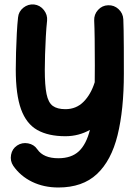

<svg xmlns="http://www.w3.org/2000/svg" viewBox="-20 -559 615 856"><path d="M131.8 -539.1Q158.2 -536.1 175.3 -514.6Q192.4 -493.2 189.9 -466.8Q186.5 -435.5 184.3 -395.5Q182.1 -355.5 180.9 -316.2Q179.7 -276.9 179.7 -248.5Q179.7 -178.2 187.5 -139.9Q195.3 -101.6 215.3 -86.9Q235.4 -72.3 271.5 -72.3Q319.8 -72.3 352.5 -105.2Q385.3 -138.2 402.3 -192.4Q402.8 -226.1 402.8 -266.6Q402.8 -333.5 402.1 -385.5Q401.4 -437.5 399.9 -467.8Q398.9 -494.6 417 -514.6Q435.1 -534.7 461.9 -535.6Q488.8 -536.6 508.5 -518.3Q528.3 -500 529.8 -473.1Q530.8 -452.6 531.2 -423.1Q531.7 -393.6 532 -347.4Q532.2 -301.3 532.2 -231.4Q532.2 -70.3 504.2 43.5Q476.1 157.2 412.1 217Q348.1 276.9 240.2 276.9Q175.3 276.9 123 251.5Q70.8 226.1 39.1 180.2Q24.4 158.2 29.3 131.3Q34.2 104.5 56.2 89.8Q78.1 75.2 105 80.1Q131.8 85 146.5 106.9Q173.8 146.5 240.2 146.5Q298.3 146.5 331.5 115.5Q364.7 84.5 380.9 20Q356.9 33.7 329.3 41Q301.8 48.3 271.5 48.3Q195.3 48.3 146.2 20.5Q97.2 -7.3 73.7 -72.3Q50.3 -137.2 50.3 -248.5Q50.3 -282.7 51.5 -325.4Q52.7 -368.2 54.9 -409.7Q57.1 -451.2 60.5 -481.4Q63 -507.8 84.2 -524.7Q105.5 -541.5 131.8 -539.1Z"/></svg>

Font: Mikhak-DS2-FD Bold
Style: Regular
Weight: 700
Designer: Amin Abedi
Version: Version 3.4